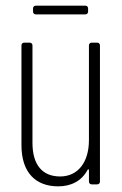

<svg xmlns="http://www.w3.org/2000/svg" viewBox="-20 -653 433 680"><path d="M282 -633H107C101 -633 97 -629 97 -623V-612C97 -606 101 -602 107 -602H282C288 -602 292 -606 292 -612V-623C292 -629 288 -633 282 -633ZM295 -492V-157C295 -77 255 -28 193 -28C131 -28 95 -68 95 -147V-492C95 -498 91 -502 85 -502H66C60 -502 56 -498 56 -492V-139C56 -40 108 7 186 7C232 7 269 -12 290 -51C292 -55 295 -54 295 -50V-10C295 -4 299 0 305 0H324C330 0 334 -4 334 -10V-492C334 -498 330 -502 324 -502H305C299 -502 295 -498 295 -492Z"/></svg>

Font: Barlow Condensed ExtraLight
Style: Regular
Weight: 275
Width: 3
Designer: Jeremy Tribby
Foundry: Tribby Type
Version: Version 1.422;hotconv 1.0.109;makeotfexe 2.5.65596